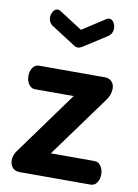

<svg xmlns="http://www.w3.org/2000/svg" viewBox="-83 -788 604 843"><g transform="rotate(10 218.5 -366.0)"><path d="M118 -728 221 -662 323 -728Q330 -732 335 -732Q347 -732 355 -720Q363 -708 363 -693Q363 -668 342 -655L239 -589Q228 -583 221 -583Q212 -583 203 -589L100 -655Q78 -668 78 -693Q78 -708 86 -720Q94 -732 106 -732Q113 -732 118 -728ZM185 -105H381Q397 -105 408 -89.5Q419 -74 419 -52Q419 -30 408.5 -15Q398 0 381 0H65Q43 0 32 -13.5Q21 -27 21 -46Q21 -72 43 -98L240 -370H67Q51 -370 40 -385.5Q29 -401 29 -423Q29 -445 39.5 -460Q50 -475 67 -475H361Q379 -475 391 -463.5Q403 -452 403 -431Q403 -403 383 -377Z"/></g></svg>

Font: Dosis
Style: Bold
Weight: 700
Designer: Edgar Tolentino, Pablo Impallari, Igino Marini
Foundry: Edgar Tolentino, Pablo Impallari, Igino Marini
Version: Version 1.007